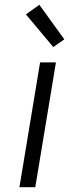

<svg xmlns="http://www.w3.org/2000/svg" viewBox="-20 -780 340 800"><path d="M61 0 147 -520H213L127 0ZM202 -584 88 -720 144 -760 248 -616Z"/></svg>

Font: Iosevka Aile Light Oblique
Style: Regular
Weight: 300
Italic angle: -9°
Designer: Belleve Invis
Foundry: Belleve Invis
Version: Version 31.1.0; ttfautohint (v1.8.4)